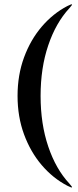

<svg xmlns="http://www.w3.org/2000/svg" viewBox="-20 -743 354 875"><path d="M60 -306Q60 -401 89.5 -481.2Q119 -561.5 170.2 -621.5Q221.5 -681.5 287 -715.5Q306 -725 308 -723Q309 -722 307 -719Q305 -716 296 -705.5Q234.5 -639 199.8 -536.2Q165 -433.5 165 -306Q165 -178.5 199.8 -75.5Q234.5 27.5 296 93.5Q305 104 307 107Q309 110 308 111Q306 113 287 103.5Q221.5 69.5 170.2 9.5Q119 -50.5 89.5 -130.8Q60 -211 60 -306Z"/></svg>

Font: Fraunces 144pt S000 SemiBold
Style: Regular
Weight: 600
Version: Version 1.000; ttfautohint (v1.8.3)